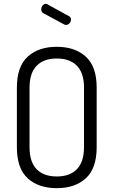

<svg xmlns="http://www.w3.org/2000/svg" viewBox="-20 -975 592 1001"><path d="M68 -208V-518Q68 -628 124.4 -679.5Q180.8 -731 276 -731Q371 -731 427.5 -679.5Q484 -628 484 -518V-208Q484 -96.9 427.5 -45.5Q371 6 276 6Q180.8 6 124.4 -45.5Q68 -96.9 68 -208ZM276.1 -670Q208 -670 171 -632Q134 -594 134 -518V-208Q134 -130.6 171 -92.8Q208 -55 276.1 -55Q344.3 -55 381.1 -93.2Q418 -131.5 418 -208V-518Q418 -594 381.1 -632Q344.3 -670 276.1 -670ZM195 -927Q195 -937 202 -946Q209 -955 219.4 -955Q224 -955 228 -952L339 -891Q350 -886.2 350 -872.9Q350 -862 342.2 -853.5Q334.5 -845 323.8 -845Q319 -845 314 -848L208 -905Q195 -911 195 -927Z"/></svg>

Font: Dosis
Style: Regular
Weight: 400
Designer: Edgar Tolentino, Pablo Impallari, Igino Marini
Foundry: Edgar Tolentino, Pablo Impallari, Igino Marini
Version: Version 1.007;Glyphs 3.1.1 (3134)